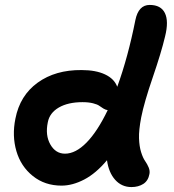

<svg xmlns="http://www.w3.org/2000/svg" viewBox="-20 -737 714 786"><path d="M231.9 22.9Q163.6 22.9 114.5 -16.4Q65.4 -55.7 47.1 -118.4Q28.8 -181.2 43 -251Q61.5 -346.2 134.3 -398.7Q207 -451.2 314 -450.2Q372.1 -450.2 409.9 -432.4Q447.8 -414.6 460 -381.8Q503.9 -502.4 534.2 -654.8Q546.9 -716.8 592.8 -716.8Q638.7 -716.8 655 -683.6Q671.4 -650.4 655.8 -587.9Q640.1 -521.5 605.2 -419.9Q570.3 -318.4 558.1 -256.8Q547.9 -203.6 549.1 -170.7Q550.3 -137.7 557.6 -114.3Q564.9 -90.8 574 -77.9Q583 -64.9 588.6 -51.5Q594.2 -38.1 591.8 -24.9Q586.9 2.9 566.7 15.9Q546.4 28.8 518.1 28.8Q478 28.8 451.4 -1Q424.8 -30.8 418 -81.1Q373 -27.3 325 -2.2Q276.9 22.9 231.9 22.9ZM175.8 -236.8Q164.6 -183.6 186 -145.8Q207.5 -107.9 246.1 -107.9Q289.6 -107.9 334.2 -153.3Q378.9 -198.7 420.9 -286.1Q412.6 -287.1 403.6 -292.5Q394.5 -297.9 386.7 -303.7Q378.9 -309.6 360.8 -314.2Q342.8 -318.8 317.9 -318.8Q258.8 -318.8 220.9 -296.9Q183.1 -274.9 175.8 -236.8Z"/></svg>

Font: Shantell Sans Irregular Bouncy
Style: Italic
Weight: 600
Italic angle: -11.31°
Designer: Stephen Nixon, Anya Danilova, Shantell Martin
Foundry: Arrow Type
Version: Version 1.006;[9816181b4]